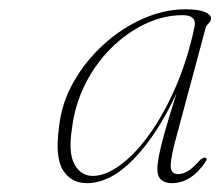

<svg xmlns="http://www.w3.org/2000/svg" viewBox="-20 -730 486 424"><path d="M365.5 -413Q355.5 -372.5 357.2 -359Q359 -345.5 374 -345.5Q383.5 -345.5 395 -352.2Q406.5 -359 422.5 -377.5Q431.5 -383.5 434.5 -381.5Q438.5 -379 434 -373Q402.5 -325.5 359 -325.5Q345 -325.5 336.2 -332.8Q327.5 -340 327.5 -357Q327.5 -367.5 331 -386.2Q334.5 -405 343.8 -438Q353 -471 370 -524.5Q328 -433.5 276 -379.5Q224 -325.5 171.5 -325.5Q137.5 -325.5 119.2 -354Q101 -382.5 110.5 -450.5Q116 -502 142.2 -548.5Q168.5 -595 208.2 -631.2Q248 -667.5 295.2 -688.5Q342.5 -709.5 390 -709.5Q418.5 -709.5 432.2 -703.5Q446 -697.5 446 -689.5Q446 -683.5 440.8 -678.5Q435.5 -673.5 434 -668ZM139 -447Q130.5 -391.5 144.8 -366.5Q159 -341.5 185 -341.5Q213 -341.5 246 -365.8Q279 -390 310.8 -434.5Q342.5 -479 368.8 -539.8Q395 -600.5 410 -673Q413.5 -696.5 383.5 -696.5Q341 -696.5 300.2 -677Q259.5 -657.5 225.2 -623.5Q191 -589.5 168.2 -544.2Q145.5 -499 139 -447Z"/></svg>

Font: Fraunces 72pt Thin
Style: Italic
Weight: 100
Italic angle: -16°
Version: Version 1.000;[b76b70a41]